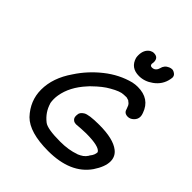

<svg xmlns="http://www.w3.org/2000/svg" viewBox="-251 -1079 1228 1228"><g transform="rotate(45 362.5 -465.5)"><path d="M395 0Q227 0 158 -69Q86 -146 86 -246Q86 -352 159 -457Q213 -540 293 -603.5Q373 -667 466 -691Q489 -696 511 -696Q619 -696 652 -601Q658 -586 658 -573Q658 -550 640 -532.5Q622 -515 601 -515Q568 -515 561 -544Q560 -549 552 -567Q551 -567 551 -569Q547 -576 541 -582Q539 -582 534.5 -586.5Q530 -591 528 -592Q510 -597 509.5 -597.5Q509 -598 507 -598Q488 -598 482 -597Q452 -597 395 -564Q351 -540 297 -487Q295 -485 292 -482.5Q289 -480 279 -468Q204 -386 189 -296Q186 -279 186 -261Q186 -244 189 -226Q190 -226 190 -225Q208 -163 260 -122Q291 -97 408 -97Q484 -97 541 -118Q544 -118 547 -120Q565 -128 571 -133Q574 -133 585 -144Q588 -147 589 -147L602 -164Q602 -167 605 -170Q625 -194 625 -219Q608 -252 487 -252Q444 -251 401 -247Q376 -247 365 -268Q362 -277 362 -286L363 -297Q363 -317 388.5 -333.5Q414 -350 509 -350Q635 -350 690 -307Q725 -280 725 -235Q725 -187 683 -124Q597 0 395 0ZM467 -750Q392 -750 372 -819Q370 -830 370 -841Q370 -891 404 -914Q418 -922 431 -922Q472 -922 472 -880Q470 -869 470 -863Q471 -847 487 -847Q517 -847 527 -880Q534 -913 565 -926Q577 -931 587 -931Q600 -931 615 -919Q626 -910 626 -894Q626 -888 624 -880Q613 -819 561 -782Q517 -750 467 -750Z"/></g></svg>

Font: Bad Comic
Style: Italic
Weight: 400
Italic angle: -11°
Designer: GGBotNet
Foundry: GGBotNet
Version: 0.95